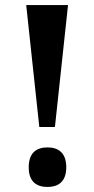

<svg xmlns="http://www.w3.org/2000/svg" viewBox="-20 -734 375 762"><path d="M136 -230H198L250 -714H84ZM169 8C209 8 243 -11 243 -70C243 -130 209 -149 169 -149C127 -149 94 -130 94 -70C94 -11 127 8 169 8Z"/></svg>

Font: Noto Serif Hebrew ExtraCondensed ExtraBold
Style: Regular
Weight: 800
Width: 2
Designer: Monotype Design Team
Foundry: Monotype Imaging Inc.
Version: Version 2.004